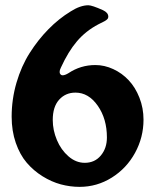

<svg xmlns="http://www.w3.org/2000/svg" viewBox="-20 -708 604 748"><path d="M25.4 -253.4Q25.4 -321.3 44.2 -385.7Q63 -450.2 95.7 -501.7Q128.4 -553.2 168.7 -594.2Q209 -635.3 255.4 -663.6Q293 -687.5 324.2 -687.5Q338.4 -687.5 380.9 -668.5Q401.9 -658.7 401.9 -643.1Q401.9 -640.6 401.1 -638.2Q400.4 -635.7 398.4 -633.8Q396.5 -631.8 394.5 -630.1Q392.6 -628.4 388.7 -626.2Q384.8 -624 381.8 -622.6Q378.9 -621.1 373 -618.2Q367.2 -615.2 363.3 -613.3Q314 -587.4 279.8 -547.1Q245.6 -506.8 217.3 -444.8Q212.4 -436 212.4 -426.8Q212.4 -421.9 215.8 -418.2Q219.2 -414.6 223.6 -414.6Q232.9 -414.6 246.6 -422.9Q293.9 -454.6 351.6 -454.6Q387.2 -454.6 421.4 -438.7Q455.6 -422.9 481.4 -395.3Q507.3 -367.7 523.2 -327.4Q539.1 -287.1 539.1 -241.7Q539.1 -172.9 506.1 -112.5Q473.1 -52.2 415.5 -16.1Q357.9 20 290 20Q253.4 20 217 10.3Q180.7 0.5 145.8 -21.2Q110.8 -43 84.2 -74Q57.6 -105 41.5 -151.4Q25.4 -197.8 25.4 -253.4ZM185.5 -240.7Q185.5 -200.7 201.7 -162.4Q217.8 -124 246.8 -98.9Q275.9 -73.7 310.1 -73.7Q349.1 -73.7 372.8 -102.1Q396.5 -130.4 396.5 -172.4Q396.5 -245.1 360.8 -296.1Q325.2 -347.2 273.9 -347.2Q235.4 -347.2 210.4 -319.6Q185.5 -292 185.5 -240.7Z"/></svg>

Font: Cooper*
Style: Bold
Weight: 700
Designer: Owen Earl
Foundry: indestructible type*
Version: Version 0.001